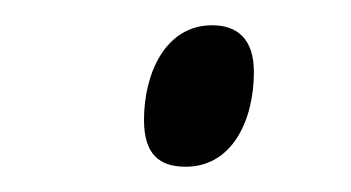

<svg xmlns="http://www.w3.org/2000/svg" viewBox="-20 -433 278 152"><path d="M127 -301C164 -301 181 -338 181 -376C181 -402 168 -413 148 -413C111 -413 94 -375 94 -338C94 -311 106 -301 127 -301Z"/></svg>

Font: Noto Serif Display Light
Style: Italic
Weight: 300
Italic angle: -12°
Designer: Monotype Design Team
Foundry: Monotype Imaging Inc.
Version: Version 2.009